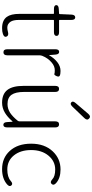

<svg xmlns="http://www.w3.org/2000/svg" viewBox="459 -1328 882 1840"><g transform="rotate(90 900.0 -408.0)"><path d="M250 13Q175 13 142 -32Q113 -72 113 -152V-479Q113 -484 108 -484H66Q30 -484 29 -506Q29 -528 64 -530L109 -533Q115 -533 115 -539L120 -652Q122 -688 147 -688Q171 -687 171 -651V-538Q171 -533 176 -533H288Q324 -533 324 -509Q324 -484 288 -484H176Q171 -484 171 -479V-148Q171 -93 189 -67Q210 -37 244 -37Q260 -37 276 -41L289 -44Q322 -52 331 -29Q340 -7 306 5Q283 13 250 13Z M481 0Q452 0 452 -36V-497Q452 -533 476 -534Q500 -535 503 -500L508 -439Q508 -434 510 -438Q537 -486 576 -516.5Q615 -547 660 -547Q691 -547 705.5 -539.5Q720 -532 709 -508Q698 -484 688.5 -488Q679 -492 653 -492Q614 -492 579 -462Q537 -427 515 -372Q510 -358 510 -343V-36Q510 0 481 0Z M964 13Q881 13 842 -37.5Q803 -88 803 -192V-497Q803 -533 832 -533Q861 -533 861 -497V-199Q861 -116 888.5 -77.5Q916 -39 977 -39Q1022 -39 1061 -64Q1096 -87 1135 -134Q1143 -143 1143 -155V-497Q1143 -533 1172 -533Q1201 -533 1201 -497V-36Q1201 0 1177 1Q1152 1 1150 -34L1147 -83Q1147 -88 1145.5 -88Q1144 -88 1137 -80Q1101 -39 1062 -15Q1016 13 964 13ZM1002 -661Q977 -635 961 -650Q944 -664 967 -691L1071 -813Q1095 -841 1116 -821Q1137 -802 1112 -776Z M1601 13Q1494 13 1427 -60Q1357 -136 1357 -265.5Q1357 -395 1431 -473Q1501 -547 1604 -547Q1687 -547 1734 -505Q1761 -481 1743 -462Q1726 -443 1699 -468Q1670 -496 1605 -496Q1525 -496 1471.5 -431.5Q1418 -367 1418 -265.5Q1418 -164 1469 -100.5Q1520 -37 1604 -37Q1677 -37 1714 -70Q1741 -94 1757 -76Q1773 -57 1746 -34Q1691 13 1601 13Z"/></g></svg>

Font: Resource Han Rounded CN Light
Style: Regular
Weight: 300
Designer: Cyano Hao (round all glyphs); Ryoko NISHIZUKA 西塚涼子 (kana, bopomofo & ideographs); Paul D. Hunt (Latin, Greek & Cyrillic)
Foundry: Cyano Hao
Version: 0.990